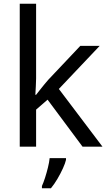

<svg xmlns="http://www.w3.org/2000/svg" viewBox="-20 -780 574 1021"><path d="M172 -363Q172 -347 170.5 -321Q169 -295 168 -276H172Q178 -284 190 -299Q202 -314 214.5 -329.5Q227 -345 236 -355L407 -536H510L293 -307L525 0H419L233 -250L172 -197V0H85V-760H172ZM331 70Q327 88 314.5 115.5Q302 143 285.5 171Q269 199 251 221H203V209Q211 192 219.5 165.5Q228 139 235 110.5Q242 82 244 61H331Z"/></svg>

Font: Noto Sans Tifinagh APT
Style: Regular
Weight: 400
Designer: JamraPatel
Foundry: JamraPatel LLC
Version: Version 2.006; ttfautohint (v1.8.4.7-5d5b)